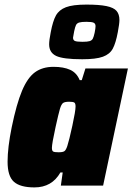

<svg xmlns="http://www.w3.org/2000/svg" viewBox="-20 -808 577 836"><path d="M13 -104Q13 -165 31 -254Q52 -356 76 -413Q100 -470 132.5 -493.5Q165 -517 213 -517Q257 -517 285.5 -504Q314 -491 327 -459H336L352 -510H537L429 0H245L253 -57H243Q206 8 130 8Q68 8 40.5 -16.5Q13 -41 13 -104ZM273 -172Q281 -196 295 -260.5Q309 -325 309 -344Q309 -358 303.5 -361.5Q298 -365 281 -365Q262 -365 254.5 -359.5Q247 -354 241 -334Q235 -314 222 -255Q206 -182 206 -164Q206 -151 212 -148Q218 -145 235 -145Q253 -145 260 -149.5Q267 -154 273 -172ZM194 -615Q194 -633 201 -668Q210 -716 223.5 -740.5Q237 -765 267 -776.5Q297 -788 356 -788Q412 -788 443.5 -781.5Q475 -775 487.5 -760.5Q500 -746 500 -721Q500 -705 493 -668Q484 -620 471 -596Q458 -572 428 -561Q398 -550 338 -550Q255 -550 224.5 -564.5Q194 -579 194 -615ZM392 -665Q396 -685 396 -694Q396 -705 388 -709Q380 -713 356 -713Q335 -713 325 -710Q315 -707 311 -699Q307 -691 303 -672Q298 -647 298 -644Q298 -633 306.5 -629.5Q315 -626 339 -626Q361 -626 370.5 -629Q380 -632 384 -639.5Q388 -647 392 -665Z"/></svg>

Font: Saira Semi Condensed Black
Style: Italic
Weight: 900
Width: 4
Italic angle: -12°
Designer: Hector Gatti with collaboration of the Omnibus-Type team
Foundry: Omnibus-Type
Version: Version 1.001; ttfautohint (v1.8)